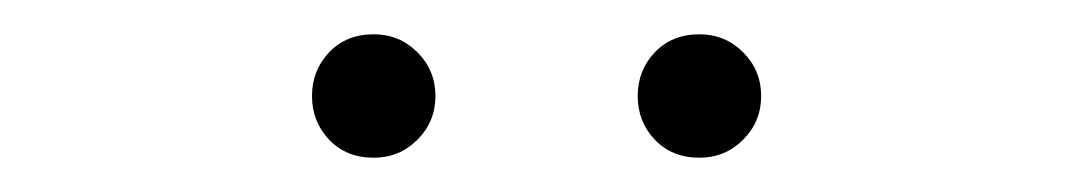

<svg xmlns="http://www.w3.org/2000/svg" viewBox="-20 -754 626 112"><path d="M198 -662Q182 -662 172 -672.5Q162 -683 162 -698Q162 -713 172 -723.5Q182 -734 198 -734Q213 -734 223.5 -723.5Q234 -713 234 -698Q234 -683 223.5 -672.5Q213 -662 198 -662ZM388 -662Q372 -662 362 -672.5Q352 -683 352 -698Q352 -713 362 -723.5Q372 -734 388 -734Q403 -734 413.5 -723.5Q424 -713 424 -698Q424 -683 413.5 -672.5Q403 -662 388 -662Z"/></svg>

Font: Source Han Sans SC ExtraLight
Style: Regular
Weight: 250
Designer: Ryoko NISHIZUKA 西塚涼子 (kana, bopomofo & ideographs); Paul D. Hunt (Latin, Greek & Cyrillic); Sandoll Communications 산돌커뮤니
Foundry: Adobe
Version: Version 2.004;hotconv 1.0.118;makeotfexe 2.5.65603